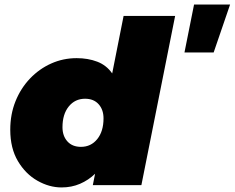

<svg xmlns="http://www.w3.org/2000/svg" viewBox="-20 -812 1029 842"><path d="M250 10Q196 10 144 -19.5Q92 -49 58.5 -105.5Q25 -162 25 -243Q25 -311 48 -368Q71 -425 111.5 -467.5Q152 -510 204.5 -533.5Q257 -557 316 -557Q366 -557 406.5 -541.5Q447 -526 472 -490L522 -742H748L600 0H387L397 -50Q368 -22 331 -6Q294 10 250 10ZM335 -168Q379 -168 406.5 -202Q434 -236 434 -293Q434 -331 412.5 -355Q391 -379 353 -379Q309 -379 281.5 -345Q254 -311 254 -254Q254 -216 275.5 -192Q297 -168 335 -168ZM789 -582 831 -792H989L917 -582Z"/></svg>

Font: Montserrat Black
Style: Italic
Weight: 900
Italic angle: -11.3°
Designer: Julieta Ulanovsky
Foundry: Julieta Ulanovsky
Version: Version 9.000; ttfautohint (v1.8.4.7-5d5b)